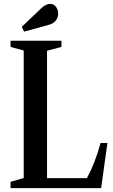

<svg xmlns="http://www.w3.org/2000/svg" viewBox="-20 -972 584 992"><path d="M104.5 -808.5 231.5 -843.5C267 -853 280.5 -877.5 280.5 -902C280.5 -928.5 264 -952 239.5 -952C226.5 -952 211.5 -946 195 -931L92.5 -833.5ZM34.5 0H502.5L535 -233H499.5C480 -162.5 459.5 -108 429 -51.5H223V-710L297.5 -729.5V-761.5H34.5V-729.5L102.5 -711V-52L34.5 -32.5Z"/></svg>

Font: Libre Caslon Condensed SemiBold
Style: Regular
Weight: 600
Designer: Pablo Impallari, Rodrigo Fuenzalida, Katja Schimmel, Ertekin Erdin
Foundry: Pablo Impallari, Rodrigo Fuenzalida
Version: Version 2.000;gftools[0.9.33]